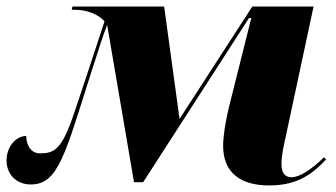

<svg xmlns="http://www.w3.org/2000/svg" viewBox="-22 -556 1024 586"><path d="M800 10C890 10 935 -29 973 -69L967 -76C925 -35 890 -15 868 -15C848 -15 837 -28 837 -55C837 -82 844 -112 852 -148L935 -536H748L526 -193L479 -536H199L197 -526H210C241 -526 278 -513 297 -491C284 -452 253 -355 203 -207C166 -99 144 -88 100 -88C68 -88 58 -120 58 -141C28 -141 -2 -110 -2 -66C-2 -25 27 7 72 7C156 7 176 -83 258 -340C280 -409 294 -452 305 -480L387 0H415L738 -501H745L677 -230C667 -189 659 -142 659 -111C659 -28 713 10 800 10Z"/></svg>

Font: Noto Serif Display Black
Style: Italic
Weight: 900
Italic angle: -12°
Designer: Monotype Design Team
Foundry: Monotype Imaging Inc.
Version: Version 2.009